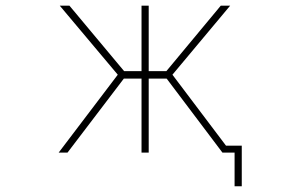

<svg xmlns="http://www.w3.org/2000/svg" viewBox="-20 -564 1040 679"><path d="M809.6 94.7V-24.4H766.6L569.3 -286.1H505.9V-24.4H480.5V-286.1H418L218.8 -24.4H187.5L396.5 -299.8L191.4 -543.9H225.6L418.9 -312.5H480.5V-543.9H505.9V-312.5H568.4L760.7 -543.9H793.9L589.8 -299.8L779.3 -48.8H835V94.7Z"/></svg>

Font: Mgen+ 1m thin
Style: Regular
Weight: 100
Designer: [Source Han Sans]
Ryoko NISHIZUKA  (kana & ideographs); Paul D. Hunt (Latin, Greek & Cyrillic); Wenlong ZHANG  (bopomofo
Version: Version 1.059.20150602